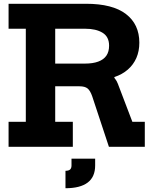

<svg xmlns="http://www.w3.org/2000/svg" viewBox="-20 -779 822 1019"><path d="M493.5 -419Q534.5 -409.5 564.8 -386.5Q595 -363.5 605.5 -334.5L682.5 -132.5H748.5V0H558L469.5 -267.5Q459 -298 444.8 -309.5Q430.5 -321 402 -321H344.5ZM301 -626.5V-759H436Q577.5 -759 648.5 -704.5Q719.5 -650 719.5 -552.5Q719.5 -507.5 703.8 -471.5Q688 -435.5 658.5 -409.8Q629 -384 587 -370V-353L443.5 -321H234V-441.5H431Q472.5 -441.5 501.2 -452Q530 -462.5 544.5 -483.5Q559 -504.5 559 -536.5Q559 -584 524.2 -605.2Q489.5 -626.5 432 -626.5ZM25.5 -626.5V-759H365V-626.5H273V-132.5H366.5V0H25.5V-132.5H117V-626.5ZM359.5 63H485V99Q485 160 445.2 190Q405.5 220 327.5 220V127.5Q344 127.5 351.8 120.8Q359.5 114 359.5 99Z"/></svg>

Font: Hepta Slab ExtraLight
Style: Bold
Weight: 700
Version: Version 1.102